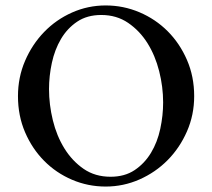

<svg xmlns="http://www.w3.org/2000/svg" viewBox="-20 -675 778 705"><path d="M352 -620Q300 -620 263.5 -595.5Q227 -571 204 -532Q181 -493 170.5 -444.5Q160 -396 160 -348Q160 -291 174 -233.5Q188 -176 216.5 -130Q245 -84 287 -55Q329 -26 386 -26Q438 -26 474.5 -50.5Q511 -75 534.5 -114Q558 -153 568.5 -202Q579 -251 579 -299Q579 -356 564.5 -413.5Q550 -471 521.5 -516.5Q493 -562 450.5 -591Q408 -620 352 -620ZM368 -655Q433 -655 492 -630Q551 -605 595.5 -560.5Q640 -516 666.5 -455Q693 -394 693 -322Q693 -253 666.5 -192.5Q640 -132 595.5 -87Q551 -42 492 -16Q433 10 368 10Q303 10 244.5 -15Q186 -40 142 -84.5Q98 -129 72 -189.5Q46 -250 46 -322Q46 -391 72 -451.5Q98 -512 142 -557.5Q186 -603 244.5 -629Q303 -655 368 -655Z"/></svg>

Font: Vermiglione Medium
Style: Regular
Weight: 500
Version: Version 1.000